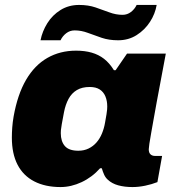

<svg xmlns="http://www.w3.org/2000/svg" viewBox="-20 -745 707 777"><path d="M225 12Q163 12 118.5 -11Q74 -34 51 -78.5Q28 -123 28 -188Q28 -207 29.5 -228.5Q31 -250 35 -273Q51 -363 85.5 -422Q120 -481 171.5 -510.5Q223 -540 288 -540Q323 -540 351 -532Q379 -524 401 -507Q423 -490 441 -461H448L494 -528H651L627 -400Q621 -368 614.5 -333.5Q608 -299 602.5 -267Q597 -235 592 -208Q587 -181 584.5 -163.5Q582 -146 582 -141Q582 -127 589 -120.5Q596 -114 607 -114H636L617 -8Q594 1 567.5 6.5Q541 12 516 12Q484 12 458.5 5Q433 -2 416 -18Q407 -26 401.5 -38Q396 -50 392 -64H385Q353 -28 310.5 -8Q268 12 225 12ZM297 -135Q320 -135 338.5 -144Q357 -153 370.5 -168.5Q384 -184 392.5 -204.5Q401 -225 405 -248Q409 -270 411 -282.5Q413 -295 413.5 -302Q414 -309 414 -314Q414 -337 406.5 -355Q399 -373 383.5 -383Q368 -393 343 -393Q312 -393 291 -380.5Q270 -368 257.5 -345Q245 -322 239 -291Q233 -259 230 -242.5Q227 -226 226.5 -218.5Q226 -211 226 -206Q226 -173 242.5 -154Q259 -135 297 -135ZM144 -582Q151 -618 171.5 -651Q192 -684 225 -704.5Q258 -725 300 -725Q337 -725 366.5 -715Q396 -705 422.5 -695Q449 -685 476 -685Q495 -685 510 -696.5Q525 -708 533 -725H614Q608 -689 587 -656.5Q566 -624 533 -603Q500 -582 458 -582Q421 -582 391.5 -592Q362 -602 335.5 -612Q309 -622 282 -622Q263 -622 248 -610.5Q233 -599 225 -582Z"/></svg>

Font: Archivo SemiBold Black
Style: Italic
Weight: 900
Italic angle: -10°
Version: Version 2.001